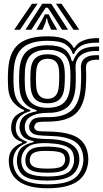

<svg xmlns="http://www.w3.org/2000/svg" viewBox="-20 -804 550 1026"><path d="M233.8 202Q136.2 202 84.8 167.9Q33.2 133.8 27.5 69Q26.5 58 27.2 46.6Q28 35.2 30.5 25Q35.5 3.5 53.8 -14Q72 -31.5 97.5 -40V-46Q72.5 -53.2 58.8 -67.4Q45 -81.5 40.5 -107Q39.5 -112.2 39.5 -121Q39.5 -129.8 40.5 -136.8Q44.8 -165.8 61.1 -182.5Q77.5 -199.2 108.5 -210V-216Q80.5 -225.5 53.6 -255.2Q26.8 -285 23.5 -337Q22.8 -351 22.4 -363Q22 -375 22 -386.1Q22 -397.2 22.4 -408Q22.8 -418.8 23.5 -430Q29.2 -526.5 79.6 -568.2Q130 -610 234.5 -610Q297.8 -610 328.8 -593.2Q359.8 -576.5 372.8 -549H378.8Q393.8 -574 419.1 -585Q444.5 -596 469.8 -598.5Q495 -601 509.5 -600V-576Q450.8 -577.2 419.6 -562.4Q388.5 -547.5 375.2 -515.5H369.2Q359.2 -548.2 330.2 -567.1Q301.2 -586 234.5 -586Q145.8 -586 102.1 -549.5Q58.5 -513 53.5 -429Q52.5 -412.2 52.1 -397.8Q51.8 -383.2 52.1 -368.9Q52.5 -354.5 53.5 -338Q57 -282.2 82.8 -254.1Q108.5 -226 142.5 -216.2V-210.2Q106 -199.5 88 -182.4Q70 -165.2 65.2 -137.5Q64 -129.8 64.1 -121.6Q64.2 -113.5 65.2 -106.2Q68.8 -84.8 82.5 -70.9Q96.2 -57 123.5 -47.2V-41.2Q91.8 -28 76.5 -12Q61.2 4 54.8 24.8Q51.5 35.5 50.4 46.9Q49.2 58.2 50.2 68.5Q57.2 127 100.8 154Q144.2 181 233.8 181Q326 181 369.9 154.1Q413.8 127.2 424 69Q425.8 59.5 425.6 48.1Q425.5 36.8 423.8 25.2Q415.8 -27 373.4 -51.6Q331 -76.2 239.5 -78Q201.8 -78.8 182.5 -81.9Q163.2 -85 154.6 -91Q146 -97 140.2 -106Q136.8 -111.8 135.9 -122Q135 -132.2 137 -138Q146.5 -164 165.5 -171.4Q184.5 -178.8 234.5 -178Q321.8 -176.8 363.6 -215.2Q405.5 -253.8 411.5 -338Q412.8 -353.8 413.2 -370.6Q413.8 -387.5 413.6 -404.9Q413.5 -422.2 412.5 -439.8Q410.8 -476.8 435.2 -494.2Q459.8 -511.8 509.5 -509V-485Q471.8 -486.2 455 -476.1Q438.2 -466 439.5 -440Q440.5 -422.5 440.6 -404.9Q440.8 -387.2 440.2 -370.1Q439.8 -353 438.5 -337Q431.5 -240 384.4 -197Q337.2 -154 234.5 -154Q206 -154 192.2 -152.4Q178.5 -150.8 173.1 -146Q167.8 -141.2 163.8 -131.5Q163 -129.8 162.9 -124.8Q162.8 -119.8 165.2 -116.2Q170.2 -109.8 175.5 -106.6Q180.8 -103.5 194.8 -102.5Q208.8 -101.5 239.8 -101Q342.2 -99.5 391.9 -70.2Q441.5 -41 450.5 25Q452 35.8 452 47.1Q452 58.5 450.5 69Q441.2 134.8 388.9 168.4Q336.5 202 233.8 202ZM233.8 139Q289.2 139 317.9 129.6Q346.5 120.2 358.1 104.2Q369.8 88.2 374.2 69Q376 61.8 375.9 50.2Q375.8 38.8 373 24.5Q369 3.2 353.1 -9.9Q337.2 -23 309.1 -29.9Q281 -36.8 239.8 -38.8Q176.5 -42.2 143.9 -27.4Q111.2 -12.5 98 25.2Q94.5 35.5 93.9 46.9Q93.2 58.2 95 69.5Q101.5 108.5 134.9 123.8Q168.2 139 233.8 139ZM233.8 119Q172.5 119 147.4 106.6Q122.2 94.2 117 69Q114.8 58 115.8 46.1Q116.8 34.2 120.2 25Q130.2 -1 156.6 -11.2Q183 -21.5 240.8 -20.5Q275.2 -20 297.4 -15.2Q319.5 -10.5 332 -0.8Q344.5 9 349.2 24.8Q352.8 35.5 352.9 46.8Q353 58 350.2 68.5Q342.8 95.8 317.1 107.4Q291.5 119 233.8 119ZM233.8 97Q261 97 279.1 94.6Q297.2 92.2 307.9 86.1Q318.5 80 323.5 69Q328.5 58.2 328.4 47.2Q328.2 36.2 322.5 25Q318.5 17.2 308.2 12.5Q298 7.8 281.1 5.4Q264.2 3 239.8 2.5Q193 1.2 173.1 7.6Q153.2 14 147 24.2Q140 35.8 138.9 47.1Q137.8 58.5 142.5 69Q149.2 84 169.2 90.5Q189.2 97 233.8 97ZM233.8 161Q151 161 114.1 140Q77.2 119 71.2 70Q70 58.8 70.6 47.8Q71.2 36.8 74 24.8Q80.5 -3.2 100.5 -19.2Q120.5 -35.2 159.5 -44.5V-50.5Q128.5 -54.8 111 -67.2Q93.5 -79.8 86.2 -106.8Q84.5 -114 84.2 -120.8Q84 -127.5 85.2 -137.5Q89.2 -167.2 110.5 -184.1Q131.8 -201 175.5 -209.2V-215.2Q133.8 -226.8 110.2 -255Q86.8 -283.2 83.2 -341Q82.5 -355.2 82.1 -368.5Q81.8 -381.8 82.1 -395.8Q82.5 -409.8 83.5 -426.5Q87.8 -499 124.2 -530.5Q160.8 -562 234.5 -562Q293.5 -562 322.8 -542.4Q352 -522.8 364.2 -477.2H370.2Q382.8 -507.2 398.8 -524.4Q414.8 -541.5 440.9 -548.5Q467 -555.5 509.5 -555.5V-531.5Q445 -534.2 412.6 -509.4Q380.2 -484.5 384 -435.2Q385 -423.5 385 -404.9Q385 -386.2 384.8 -368.5Q384.5 -350.8 383.8 -341.5Q378.2 -264 340.6 -232Q303 -200 234.5 -201Q211.2 -201.5 185.5 -196.4Q159.8 -191.2 140 -178.6Q120.2 -166 114.2 -143.5Q112.2 -135.8 112.5 -125Q112.8 -114.2 114.5 -107.8Q123.8 -76.2 153.1 -69Q182.5 -61.8 240 -60.8Q290.5 -60 324.9 -49.1Q359.2 -38.2 378.5 -19.2Q397.8 -0.2 402 25.2Q404 37 404.1 48.5Q404.2 60 402.2 69.2Q392.5 117 352.8 139Q313 161 233.8 161ZM234.5 -228Q292 -228 321.1 -254.9Q350.2 -281.8 354.8 -343.5Q355.8 -355.2 356.1 -368.6Q356.5 -382 356.5 -396.4Q356.5 -410.8 355.8 -425.2Q352.5 -490.5 320.4 -514.2Q288.2 -538 234.5 -538Q176 -538 146.5 -511.6Q117 -485.2 113.2 -424.5Q112 -404.2 112.1 -382.6Q112.2 -361 113.2 -342.5Q116.8 -283.8 146.4 -255.9Q176 -228 234.5 -228ZM234.5 -252Q191.5 -252 168.9 -273.4Q146.2 -294.8 143.2 -344.2Q142 -366.2 142.1 -384.9Q142.2 -403.5 143.2 -422.2Q146.2 -471.5 168.8 -492.8Q191.2 -514 234.5 -514Q278.2 -514 300.8 -493.1Q323.2 -472.2 325.8 -424Q326.5 -411.2 326.5 -398.5Q326.5 -385.8 326.1 -372.5Q325.8 -359.2 324.8 -344.8Q321.2 -295.2 298.8 -273.6Q276.2 -252 234.5 -252ZM234.5 -276Q260.8 -276 276.4 -292.1Q292 -308.2 294.8 -347.5Q295.8 -360.2 296.1 -371.6Q296.5 -383 296.5 -395.2Q296.5 -407.5 295.8 -422.5Q294 -458.8 278.4 -474.4Q262.8 -490 234.5 -490Q206.5 -490 191 -474Q175.5 -458 173.2 -421Q172.2 -401.5 172.1 -384.1Q172 -366.8 173.2 -346Q175.5 -308.5 191 -292.2Q206.5 -276 234.5 -276ZM55.8 -645 150.8 -784H180.8L86.8 -645ZM115.8 -645 205.8 -784H253.8L343.8 -645H311.8L260 -726L235.8 -762.5H223.8L199.5 -725.8L147.8 -645ZM174.8 -645 206.2 -700.8 219.8 -727.5H239.8L253.5 -700.8L285.8 -645H253.8L236.2 -684.5L231.8 -705.2H227.8L223.5 -684.5L206.8 -645ZM372.8 -645 278.8 -784H308.8L403.8 -645Z"/></svg>

Font: Big Shoulders Inline Display Thin Black
Style: Regular
Weight: 900
Version: Version 2.002